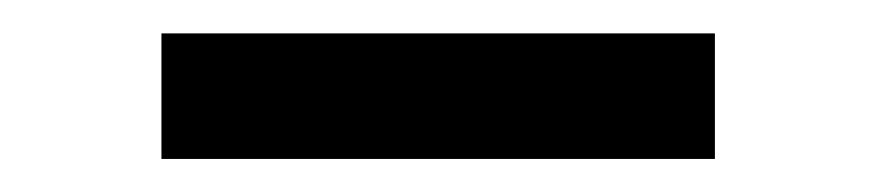

<svg xmlns="http://www.w3.org/2000/svg" viewBox="-20 -728 521 115"><path d="M408.2 -708V-632.8H76.7V-708Z"/></svg>

Font: Vazirmatn UI Medium
Style: Regular
Weight: 500
Designer: Saber Rastikerdar
Foundry: Saber Rastikerdar
Version: Version 33.003